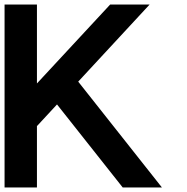

<svg xmlns="http://www.w3.org/2000/svg" viewBox="-20 -821 820 842"><path d="M142 -455V-801H0V1H142V-269H143L230 -363L518 1H690L323 -463L636 -801H463Z"/></svg>

Font: MintSans
Style: Bold
Weight: 700
Version: Version 2.0